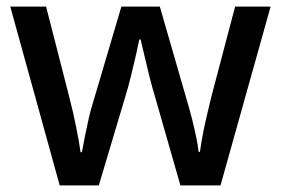

<svg xmlns="http://www.w3.org/2000/svg" viewBox="-20 -560 847 579"><path d="M447 -270Q439 -296 430.5 -330Q422 -364 415 -394.5Q408 -425 404 -441H400Q397 -425 390 -394Q383 -363 374.5 -329Q366 -295 358 -269L278 -1H160L11 -540H119L189 -267Q200 -225 209.5 -177.5Q219 -130 223 -101H227Q230 -118 235.5 -146Q241 -174 247.5 -202.5Q254 -231 260 -249L346 -540H462L546 -249Q552 -229 559 -201.5Q566 -174 571.5 -147.5Q577 -121 579 -102H583Q585 -118 590 -146Q595 -174 602.5 -206Q610 -238 617 -267L689 -540H796L645 -1H524Z"/></svg>

Font: Noto Sans Medium
Style: Regular
Weight: 500
Designer: Monotype Design Team
Foundry: Monotype Imaging Inc.
Version: Version 2.007